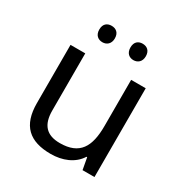

<svg xmlns="http://www.w3.org/2000/svg" viewBox="-171 -862 960 1004"><g transform="rotate(30 309.0 -360.0)"><path d="M169 -681C169 -647 190 -631 216 -631C241 -631 263 -647 263 -681C263 -716 241 -730 216 -730C190 -730 169 -716 169 -681ZM357 -681C357 -647 378 -631 403 -631C428 -631 450 -647 450 -681C450 -716 428 -730 403 -730C378 -730 357 -716 357 -681ZM533 -536H445V-257C445 -132 406 -63 287 -63C206 -63 168 -105 168 -191V-536H79V-185C79 -49 145 10 274 10C343 10 409 -15 444 -71H448L461 0H533Z"/></g></svg>

Font: Noto Sans EgyptHiero
Style: Regular
Weight: 400
Designer: Monotype Design Team
Foundry: Monotype Imaging Inc.
Version: Version 2.002